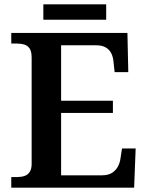

<svg xmlns="http://www.w3.org/2000/svg" viewBox="-20 -866 682 886"><path d="M32 0V-49H59Q78 -49 93 -54Q108 -59 117 -72.5Q126 -86 126 -109V-600Q126 -629 116.5 -642.5Q107 -656 92 -660.5Q77 -665 58 -665H32V-714H568L572 -533H509L504 -579Q502 -603 493.5 -620Q485 -637 468 -647Q451 -657 424 -657H262V-401H501V-345H262V-57H450Q478 -57 495.5 -67.5Q513 -78 523 -95.5Q533 -113 536 -135L543 -181H606L599 0ZM180 -775V-846H470V-775Z"/></svg>

Font: Noto Serif Khmer SemiBold
Style: Regular
Weight: 600
Version: Version 2.003